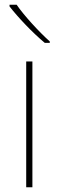

<svg xmlns="http://www.w3.org/2000/svg" viewBox="-20 -786 247 806"><path d="M50 -766H20V-759C55 -714 115 -650 168 -606H189V-612C144 -652 79 -723 50 -766ZM116 0V-528H90V0Z"/></svg>

Font: Noto Sans Sinhala Thin
Style: Regular
Weight: 100
Designer: Jelle Bosma - Monotype Design Team
Foundry: Monotype Imaging Inc.
Version: Version 2.006